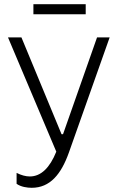

<svg xmlns="http://www.w3.org/2000/svg" viewBox="-20 -698 555 914"><path d="M139 -630H388V-678H139ZM131 196C218 196 271 132 308 28L502 -520H442L280 -59H273L82 -520H18L248 24C217 101 175 142 122 142C102 142 81 136 59 125V177C80 192 110 196 131 196Z"/></svg>

Font: Fixel Text Light
Style: Regular
Weight: 300
Width: 4
Designer: AlfaBravo + MacPaw
Foundry: Kyrylo Tkachov, Marchela Mozhyna, Serhii Makarenko, Maria Weinstein, Zakhar Kryvoshyya
Version: Version 1.211